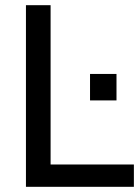

<svg xmlns="http://www.w3.org/2000/svg" viewBox="-20 -720 541 740"><path d="M80 0V-700H175V-86H496V0ZM327 -333V-435H429V-333Z"/></svg>

Font: Cabin Resolve
Style: Regular-Resolve
Weight: 400
Designer: Pablo Impallari
Foundry: Pablo Impallari. http://www.impallari.com Igino Marini. http://www.ikern.com
Version: Version 3.001